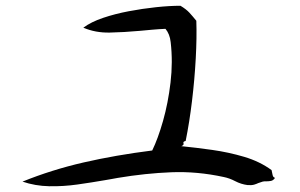

<svg xmlns="http://www.w3.org/2000/svg" viewBox="-20 -695 1040 666"><path d="M934 -78Q928 -69 920 -67.5Q912 -66 904 -66Q900 -66 897 -66Q894 -66 891 -65Q887 -64 883.5 -62.5Q880 -61 876 -60Q870 -57 861.5 -54.5Q853 -52 839 -53Q816 -56 796 -66.5Q776 -77 756 -81Q664 -101 574.5 -97.5Q485 -94 389 -78Q378 -76 367 -74Q356 -72 344 -70Q298 -62 248.5 -55Q199 -48 150.5 -49Q102 -50 58 -65Q159 -106 270 -131.5Q381 -157 508 -173Q528 -214 545.5 -275.5Q563 -337 571.5 -408.5Q580 -480 572 -549Q569 -577 554 -595Q531 -594 508.5 -592Q486 -590 465 -588Q410 -583 360.5 -582Q311 -581 269 -599Q296 -619 337.5 -633Q379 -647 426.5 -656Q474 -665 521 -670Q568 -675 606 -675Q626 -663 637 -651Q648 -639 661 -623Q663 -565 659 -492Q655 -419 646 -344.5Q637 -270 624 -206Q614 -204 616.5 -198Q619 -192 609 -188Q659 -183 716 -175Q773 -167 827 -151Q881 -135 922 -105Q924 -97 925.5 -88.5Q927 -80 934 -78Z"/></svg>

Font: Yuji Mai
Style: Regular
Weight: 400
Designer: Kataoka Yuji
Foundry: Kinuta Font Factory
Version: Version 3.002